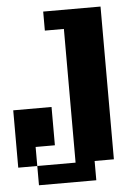

<svg xmlns="http://www.w3.org/2000/svg" viewBox="-53 -734 607 834"><g transform="rotate(-5 250.0 -317.0)"><path d="M0 -26.4V-276.4H167V-109.4H83V-26.4H250V-609.4H167V-692.4H417V-26.4H333V57.6H83V-26.4Z"/></g></svg>

Font: KH Dot Dougenzaka 12
Style: Regular
Weight: 400
Designer: Original version for X68000 by Keitarou Hiraki (http://hp.vector.co.jp/authors/VA000874/) / TrueType conversion by Homem
Version: Version 1.00.20150527